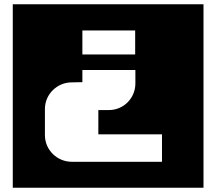

<svg xmlns="http://www.w3.org/2000/svg" viewBox="-20 -760 1016 902"><path d="M367 -374V-431H616V-368C616 -299 561 -243 492 -243H442V-129H741V0H317C248 0 191 -56 191 -125V-248C191 -317 248 -373 317 -373ZM367 -617H615V-504H367ZM40 -740V122H936V-740Z"/></svg>

Font: Takraf VEB
Style: Regular
Weight: 400
Designer: Jan Sonntag
Foundry: Jan Sonntag | S FONTS | www.sonntag.nl
Version: Version 2.001